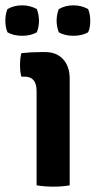

<svg xmlns="http://www.w3.org/2000/svg" viewBox="-53 -694 358 719"><path d="M208 -399V0Q180 5 147 5Q114 5 84 0V-353Q84 -407 39 -407H27Q22 -424 22 -450Q22 -476 27 -495Q63 -499 100 -499H116Q159 -499 183.5 -472Q208 -445 208 -399ZM167 -573Q159 -595 159 -616.5Q159 -638 167 -660Q192 -674 222 -674Q252 -674 277 -660Q285 -641 285 -615.5Q285 -590 277 -573Q254 -560 222 -560Q190 -560 167 -573ZM-25 -573Q-33 -592 -33 -616.5Q-33 -641 -25 -660Q-1 -674 29.5 -674Q60 -674 85 -660Q93 -638 93 -616Q93 -594 85 -573Q62 -560 30 -560Q-2 -560 -25 -573Z"/></svg>

Font: Signika Negative
Style: Semibold
Weight: 600
Designer: Anna Giedrys
Foundry: Anna Giedrys
Version: Version 1.001